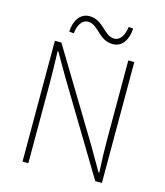

<svg xmlns="http://www.w3.org/2000/svg" viewBox="-131 -1015 958 1114"><g transform="rotate(15 348.0 -458.0)"><path d="M110 0H145V-473C145 -542 143 -604 141 -672H145L228 -529L547 0H587V-726H551V-259C551 -191 553 -124 557 -54H552L469 -197L149 -726H110ZM439 -794C497 -794 528 -848 530 -912L503 -914C496 -861 473 -827 439 -827C376 -827 353 -916 268 -916C210 -916 179 -862 177 -799L205 -796C209 -849 234 -883 268 -883C331 -883 353 -794 439 -794Z"/></g></svg>

Font: Noto Sans CJK Thin
Style: Regular
Weight: 100
Designer: Ryoko NISHIZUKA (kana & ideographs); Paul D. Hunt (Latin, Greek & Cyrillic); Wenlong ZHANG (bopomofo); Sandoll Communica
Foundry: Adobe Systems Incorporated
Version: Version 1.000;PS 1;hotconv 1.0.78;makeotf.lib2.5.61930